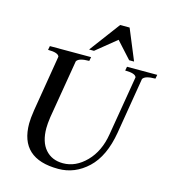

<svg xmlns="http://www.w3.org/2000/svg" viewBox="-116 -877 879 981"><g transform="rotate(15 323.5 -386.0)"><path d="M448 -782 515 -620H489L410 -707L303 -620H277L398 -782ZM298 -24Q365 -24 420 -80Q475 -136 490 -228L543 -544Q537 -564 483 -564L487 -585H647L643 -564Q588 -564 577 -544L528 -248Q506 -118 438 -54Q370 10 282 10Q79 10 79 -176Q79 -202 86 -248L135 -544Q129 -564 75 -564L79 -585H297L293 -564Q238 -564 227 -544L175 -234Q170 -199 170 -176Q170 -103 204.5 -63.5Q239 -24 298 -24Z"/></g></svg>

Font: Judson
Style: Italic
Weight: 400
Italic angle: -9.5°
Version: Version 20110429